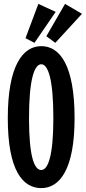

<svg xmlns="http://www.w3.org/2000/svg" viewBox="-20 -949 441 986"><path d="M363 -342C363 -615 287 -712 192 -712C97 -712 20 -612 20 -342C20 -73 97 17 192 17C287 17 363 -80 363 -342ZM254 -342C254 -146 226 -76 192 -76C157 -76 129 -141 129 -342C129 -544 157 -619 192 -619C226 -619 254 -546 254 -342ZM111 -753 157 -729 266 -888 177 -929ZM218 -763 264 -729 401 -878 314 -929Z"/></svg>

Font: Mouse Memoirs
Style: Regular
Weight: 400
Designer: Astigmatic (AOETI)
Foundry: Astigmatic (AOETI)
Version: Version 1.000